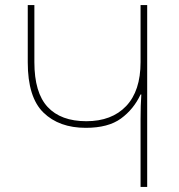

<svg xmlns="http://www.w3.org/2000/svg" viewBox="-20 -734 701 754"><path d="M532 -267Q532 -320 535 -363H532Q505 -305 455 -268.5Q405 -232 317 -232Q212 -232 150.5 -292Q89 -352 89 -489V-714H115V-490Q115 -370 167 -314Q219 -258 319 -258Q419 -258 475.5 -317.5Q532 -377 532 -490V-714H558V0H532Z"/></svg>

Font: Noto Sans Georgian Thin
Style: Regular
Weight: 250
Designer: Monotype Design team
Foundry: Monotype Imaging Inc.
Version: Version 1.000